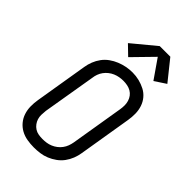

<svg xmlns="http://www.w3.org/2000/svg" viewBox="-289 -1074 1178 1178"><g transform="rotate(45 300.0 -485.0)"><path d="M253 8Q223 8 194 3Q165 -2 140.5 -15.5Q116 -29 98 -50.5Q80 -72 71 -99Q62 -126 61.5 -155.5Q61 -185 66 -215L123 -560Q127 -586 137 -611.5Q147 -637 163.5 -659.5Q180 -682 203 -698.5Q226 -715 252 -725.5Q278 -736 304 -741Q330 -746 357 -746Q387 -746 415 -739Q443 -732 468 -719Q493 -706 511 -684.5Q529 -663 538 -636Q547 -609 547.5 -579.5Q548 -550 543 -520L486 -175Q482 -149 472 -123.5Q462 -98 445.5 -75.5Q429 -53 406 -36.5Q383 -20 357.5 -9.5Q332 1 305.5 4.5Q279 8 253 8ZM254 -66Q272 -66 289 -68.5Q306 -71 322.5 -78Q339 -85 353.5 -96Q368 -107 379 -122Q390 -137 396 -153.5Q402 -170 405 -187L462 -532Q465 -550 465 -568Q465 -586 460 -602.5Q455 -619 445 -632.5Q435 -646 420.5 -654.5Q406 -663 388.5 -666.5Q371 -670 353 -670Q336 -670 319 -667Q302 -664 285.5 -657Q269 -650 254.5 -638.5Q240 -627 229.5 -612.5Q219 -598 213 -581.5Q207 -565 205 -548L147 -203Q145 -185 144.5 -167Q144 -149 149 -133Q154 -117 164 -103.5Q174 -90 188 -81Q202 -72 219 -69Q236 -66 254 -66ZM271 -793 209 -853 360 -978H452L557 -847L484 -799L398 -923Z"/></g></svg>

Font: Iosevka Slab Extended
Style: Italic
Weight: 400
Width: 7
Italic angle: -9°
Monospace: yes
Designer: Belleve Invis
Foundry: Belleve Invis
Version: Version 11.1.0; ttfautohint (v1.8.3)